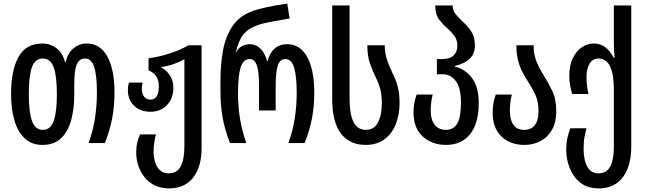

<svg xmlns="http://www.w3.org/2000/svg" viewBox="-20 -790 3563 1060"><path d="M214 10Q155 10 116.5 -26Q78 -62 59.5 -125.5Q41 -189 41 -271Q41 -401 82 -475.5Q123 -550 215 -550Q256 -550 291 -524.5Q326 -499 339 -446H342Q355 -499 387 -524.5Q419 -550 460 -550Q532 -550 572 -479Q612 -408 612 -278Q612 -205 599.5 -138Q587 -71 559 0H469Q493 -65 504 -135.5Q515 -206 515 -277Q515 -374 500 -420.5Q485 -467 450 -467Q419 -467 404.5 -436Q390 -405 390 -325V-269Q390 -188 372.5 -125Q355 -62 316.5 -26Q278 10 214 10ZM216 -73Q259 -73 276.5 -122Q294 -171 294 -270Q294 -369 276.5 -418Q259 -467 216 -467Q173 -467 156 -418Q139 -369 139 -270Q139 -173 156.5 -123Q174 -73 216 -73Z M914 250Q866 250 831.5 232Q797 214 775 184.5Q753 155 742.5 121Q732 87 732 54Q732 21 737.5 -2Q743 -25 753 -48H841Q836 -30 832 -5Q828 20 828 49Q828 75 835.5 102.5Q843 130 861.5 148.5Q880 167 912 167Q957 167 977.5 128.5Q998 90 998 18V-463Q972 -448 939 -436.5Q906 -425 871 -420V-417Q898 -403 917.5 -374.5Q937 -346 937 -304Q937 -246 901.5 -209.5Q866 -173 812 -173Q753 -173 719.5 -207Q686 -241 686 -291Q686 -314 692 -334H767Q765 -326 764 -318Q763 -310 763 -301Q763 -274 775 -257Q787 -240 811 -240Q835 -240 846 -260Q857 -280 857 -311Q857 -350 840.5 -371.5Q824 -393 800 -401V-468Q863 -477 919 -495.5Q975 -514 1021 -540H1093V25Q1093 132 1046 191Q999 250 914 250Z M1250 0Q1221 -73 1209 -141Q1197 -209 1197 -288V-344Q1197 -435 1211.5 -513Q1226 -591 1265 -647.5Q1304 -704 1377 -730Q1409 -741 1455.5 -751Q1502 -761 1566 -770L1579 -688Q1530 -680 1480 -670.5Q1430 -661 1402 -651Q1352 -634 1324.5 -600.5Q1297 -567 1282 -502H1284Q1300 -529 1320 -537.5Q1340 -546 1359 -546Q1393 -546 1418 -521.5Q1443 -497 1455 -452H1457Q1468 -497 1496 -521.5Q1524 -546 1565 -546Q1637 -546 1676 -475.5Q1715 -405 1715 -276Q1715 -203 1702.5 -137Q1690 -71 1662 0H1572Q1596 -65 1607 -134.5Q1618 -204 1618 -276Q1618 -371 1603.5 -417.5Q1589 -464 1554 -464Q1526 -464 1514 -429Q1502 -394 1502 -318V-180H1410V-318Q1410 -394 1398 -429Q1386 -464 1359 -464Q1323 -464 1308.5 -418Q1294 -372 1294 -274Q1294 -127 1340 0Z M1999 10Q1910 10 1862 -53Q1814 -116 1814 -244V-760H1910V-242Q1910 -161 1931.5 -117Q1953 -73 2000 -73Q2046 -73 2067 -114.5Q2088 -156 2088 -221Q2088 -264 2080 -295.5Q2072 -327 2058 -355Q2038 -396 2023 -438Q2008 -480 2008 -540H2104Q2104 -497 2117 -459Q2130 -421 2149 -382Q2166 -349 2176 -310.5Q2186 -272 2186 -221Q2186 -157 2165 -104.5Q2144 -52 2102.5 -21Q2061 10 1999 10Z M2443 10Q2365 10 2314 -36.5Q2263 -83 2263 -168Q2263 -198 2267 -219.5Q2271 -241 2280 -268H2369Q2363 -245 2360.5 -224Q2358 -203 2358 -177Q2358 -129 2380 -101Q2402 -73 2442 -73Q2484 -73 2504.5 -108Q2525 -143 2525 -224Q2525 -303 2497 -341.5Q2469 -380 2424 -380H2392V-464H2420Q2465 -464 2485 -484.5Q2505 -505 2505 -536Q2505 -568 2490.5 -589Q2476 -610 2455 -629Q2428 -652 2405.5 -680.5Q2383 -709 2383 -760H2479Q2479 -731 2496 -711Q2513 -691 2537 -668Q2562 -646 2582 -616Q2602 -586 2602 -540Q2602 -494 2574 -466.5Q2546 -439 2492 -426V-422Q2546 -410 2584.5 -361Q2623 -312 2623 -222Q2623 -108 2575 -49Q2527 10 2443 10Z M2876 10Q2797 10 2748.5 -36.5Q2700 -83 2700 -168Q2700 -198 2704 -219.5Q2708 -241 2717 -268H2806Q2800 -245 2797.5 -224Q2795 -203 2795 -177Q2795 -129 2814.5 -101Q2834 -73 2874 -73Q2912 -73 2932.5 -99Q2953 -125 2953 -175Q2953 -230 2936 -266Q2919 -302 2898 -335Q2882 -360 2866.5 -388Q2851 -416 2841 -453Q2831 -490 2831 -540H2926Q2926 -488 2942.5 -449Q2959 -410 2981 -375Q3007 -334 3029 -288Q3051 -242 3051 -174Q3051 -115 3027.5 -73.5Q3004 -32 2964 -11Q2924 10 2876 10Z M3287 250Q3223 250 3183.5 218Q3144 186 3125 137Q3106 88 3106 39Q3106 -2 3113.5 -32.5Q3121 -63 3129 -82H3218Q3214 -68 3208 -40Q3202 -12 3202 33Q3202 66 3209.5 97Q3217 128 3235 147.5Q3253 167 3285 167Q3329 167 3349 129Q3369 91 3369 19V-297Q3369 -380 3348 -423.5Q3327 -467 3284 -467Q3253 -467 3235.5 -439.5Q3218 -412 3218 -364Q3218 -317 3229 -271H3139Q3131 -299 3127 -320.5Q3123 -342 3123 -371Q3123 -430 3142.5 -469.5Q3162 -509 3193 -529.5Q3224 -550 3258 -550Q3328 -550 3368 -471H3373Q3371 -496 3370 -515.5Q3369 -535 3369 -550V-760H3465V20Q3465 127 3418.5 188.5Q3372 250 3287 250Z"/></svg>

Font: Noto Sans Georgian ExtraCondensed Medium
Style: Regular
Weight: 500
Width: 2
Designer: Monotype Design Team, Akaki Razmadze
Foundry: Google LLC
Version: Version 2.005; ttfautohint (v1.8.4.7-5d5b)